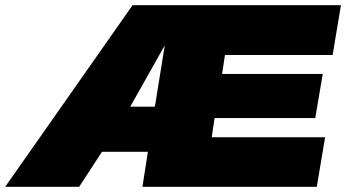

<svg xmlns="http://www.w3.org/2000/svg" viewBox="-64 -720 1334 740"><path d="M485 0 506 -135H329L241 0H-44L447 -700H1250L1218 -508H803L792 -435H1180L1151 -265H763L752 -191H1189L1157 0ZM438 -309H533L571 -545Z"/></svg>

Font: Georama Expanded Black
Style: Italic
Weight: 900
Width: 7
Italic angle: -9°
Designer: Jean-Baptiste Levee
Foundry: Production Type
Version: Version 1.000